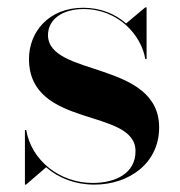

<svg xmlns="http://www.w3.org/2000/svg" viewBox="-20 -490 488 520"><path d="M50.5 10 105 -37C138.5 -7.5 184 10 235.5 10C329.5 10 411 -48 411 -144.5C411 -326.5 110 -281 110 -395C110 -438 149.5 -465.5 206.5 -465.5C300.5 -465.5 363 -394.5 373.5 -330H377V-470H373.5L321.5 -426.5C292.5 -452 253 -469 205.5 -469C110.5 -469 58.5 -402 58.5 -330.5C58.5 -140 347 -199.5 347 -80.5C347 -20.5 293 5.5 231 5.5C142 5.5 65 -55 51 -138H47.5V10Z"/></svg>

Font: Bodoni* 48pt Medium
Style: Regular
Weight: 500
Version: Version 2.3